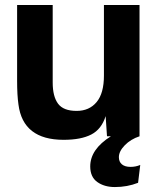

<svg xmlns="http://www.w3.org/2000/svg" viewBox="-20 -548 642 772"><path d="M235.8 14.2Q72.3 14.2 54.2 -127.9Q48.8 -165 48.8 -223.1V-527.8H191.9V-215.8Q191.9 -160.2 213.4 -131.1Q234.9 -102.1 288.1 -102.1Q338.9 -102.1 368.4 -137.5Q397.9 -172.9 397.9 -244.1V-527.8H541V0Q505.4 11.7 481.7 36.1Q458 60.5 458 84Q458 102.5 470.2 112.8Q482.4 123 504.9 123Q525.9 123 543.9 115.2L535.2 187Q491.7 204.1 441.9 204.1Q399.4 204.1 371.1 183.8Q342.8 163.6 342.8 121.1Q342.8 52.2 425.8 0H410.2L404.8 -81.1Q388.2 -28.3 346.9 -7.1Q305.7 14.2 235.8 14.2Z"/></svg>

Font: Nacelle Bold
Style: Regular
Weight: 700
Designer: Sora Sagano
Foundry: Sora Sagano
Version: Version 1.000;FEAKit 1.0